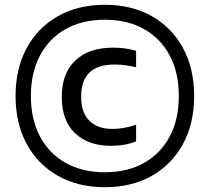

<svg xmlns="http://www.w3.org/2000/svg" viewBox="-20 -771 876 802"><path d="M418 11Q306 11 222 -36.5Q138 -84 91.5 -169.8Q45 -255.5 45 -370Q45 -484.5 91.5 -570.2Q138 -656 222 -703.5Q306 -751 418 -751Q530 -751 614 -703.5Q698 -656 744.5 -570.2Q791 -484.5 791 -370Q791 -255.5 744.5 -169.8Q698 -84 614 -36.5Q530 11 418 11ZM418 -51.5Q513 -51.5 582.2 -90.8Q651.5 -130 689.2 -201.5Q727 -273 727 -370Q727 -467 689.2 -538.5Q651.5 -610 582.2 -649.2Q513 -688.5 418 -688.5Q323 -688.5 253.8 -649.2Q184.5 -610 146.8 -538.5Q109 -467 109 -370Q109 -273 146.8 -201.5Q184.5 -130 253.8 -90.8Q323 -51.5 418 -51.5ZM442 -162Q349.5 -162 293.8 -214.2Q238 -266.5 238 -366.5Q238 -464.5 294.5 -518.2Q351 -572 452.5 -572Q504 -572 548.5 -559V-490Q525.5 -495.5 504 -498.5Q482.5 -501.5 458.5 -501.5Q319 -501.5 319 -368Q319 -299.5 353.8 -266Q388.5 -232.5 449.5 -232.5Q471 -232.5 494.5 -236.2Q518 -240 548.5 -250V-180.5Q503.5 -162 442 -162Z"/></svg>

Font: Encode Sans SmCnd Md
Style: Regular
Weight: 500
Width: 4
Designer: Multiple Designers
Foundry: Impallari Type
Version: Version 3.002; ttfautohint (v1.8.3) -l 8 -r 50 -G 200 -x 14 